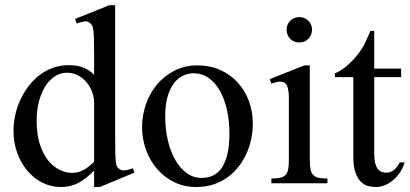

<svg xmlns="http://www.w3.org/2000/svg" viewBox="-20 -715 1599 749"><path d="M369.1 14.6H347.2V-49.8Q317.4 -18.6 286.6 -2Q255.9 14.6 216.8 14.6Q179.7 14.6 146.2 -2Q112.8 -18.6 87.6 -47.9Q62.5 -77.1 47.6 -117.4Q32.7 -157.7 32.7 -205.1Q32.7 -233.9 39.1 -264.2Q45.4 -294.4 58.1 -322.8Q70.8 -351.1 89.4 -376.2Q107.9 -401.4 131.8 -420.2Q155.8 -439 185.5 -450Q215.3 -460.9 250 -460.9Q279.3 -460.9 303.5 -451.9Q327.6 -442.9 347.2 -423.3V-506.3Q347.2 -543.5 346.4 -564.9Q345.7 -586.4 344 -598.4Q342.3 -610.4 339.4 -615.2Q336.4 -620.1 332 -624.5Q323.7 -632.8 311.3 -631.6Q298.8 -630.4 279.3 -623.5L272.5 -641.1L406.7 -694.8H429.2V-177.2Q429.2 -141.1 429.7 -119.4Q430.2 -97.7 431.6 -85Q433.1 -72.3 436 -66.4Q439 -60.5 444.3 -56.6Q453.1 -49.3 466.1 -50.3Q479 -51.3 498.5 -58.6L504.4 -41.5ZM347.2 -315.9Q347.2 -334.5 340.1 -354.5Q333 -374.5 319.8 -391.4Q306.6 -408.2 287.6 -419.4Q268.6 -430.7 244.1 -431.2Q219.2 -432.1 197.3 -419.2Q175.3 -406.2 158.9 -381.8Q142.6 -357.4 132.8 -322.3Q123 -287.1 123 -244.1Q123 -189.9 135.7 -151.4Q148.4 -112.8 168.5 -88.4Q188.5 -64 212.9 -52.5Q237.3 -41 260.7 -40.5Q284.2 -40.5 305.2 -51.5Q326.2 -62.5 347.2 -84.5Z M966.3 -231.9Q966.3 -203.1 960.2 -173.6Q954.1 -144 941.9 -116.7Q929.7 -89.4 911.1 -65.4Q892.6 -41.5 868.2 -23.7Q843.8 -5.9 813 4.4Q782.2 14.6 745.6 14.6Q698.7 14.6 659.9 -4.4Q621.1 -23.4 593 -55.7Q564.9 -87.9 549.6 -130.4Q534.2 -172.9 534.2 -219.2Q534.2 -264.6 549.1 -307.9Q564 -351.1 592 -384.8Q620.1 -418.5 660.2 -439.2Q700.2 -460 750.5 -460Q798.8 -460 838.4 -442.4Q877.9 -424.8 906.5 -394Q935.1 -363.3 950.7 -321.5Q966.3 -279.8 966.3 -231.9ZM875 -194.3Q875 -244.1 865.2 -287.1Q855.5 -330.1 837.4 -361.6Q819.3 -393.1 793.5 -411.1Q767.6 -429.2 735.4 -429.2Q716.3 -429.2 696.5 -420.9Q676.8 -412.6 660.6 -393.1Q644.5 -373.5 634.5 -341.1Q624.5 -308.6 624.5 -259.8Q624.5 -211.9 634.5 -168.5Q644.5 -125 663.1 -92.3Q681.6 -59.6 707.8 -40.3Q733.9 -21 766.1 -21Q790.5 -21 810.5 -30Q830.6 -39.1 844.7 -59.6Q858.9 -80.1 866.9 -113.3Q875 -146.5 875 -194.3Z M1197.3 -599.6Q1197.3 -578.6 1183.3 -564Q1169.4 -549.3 1147.9 -549.3Q1126.5 -549.3 1112.3 -563.5Q1098.1 -577.6 1098.1 -599.6Q1098.1 -610.4 1102.1 -619.4Q1106 -628.4 1112.8 -634.8Q1119.6 -641.1 1128.7 -644.8Q1137.7 -648.4 1147.9 -648.4Q1158.2 -648.4 1167.2 -644.5Q1176.3 -640.6 1182.9 -634Q1189.5 -627.4 1193.4 -618.7Q1197.3 -609.9 1197.3 -599.6ZM1038.6 0V-18.6Q1059.6 -18.6 1073 -21.5Q1086.4 -24.4 1094 -32.5Q1101.6 -40.5 1104.2 -54.9Q1106.9 -69.3 1106.9 -91.8V-331.1Q1106.9 -363.3 1099.9 -379.9Q1092.8 -396.5 1073.2 -396.5Q1066.4 -396.5 1058.1 -394.5Q1049.8 -392.6 1038.6 -388.7L1032.2 -406.2L1167.5 -460H1188.5V-91.8Q1188.5 -69.3 1191.4 -54.9Q1194.3 -40.5 1201.9 -32.5Q1209.5 -24.4 1222.9 -21.5Q1236.3 -18.6 1257.3 -18.6V0Z M1558.6 -81.5Q1550.8 -56.6 1537.6 -38.6Q1524.4 -20.5 1509.3 -8.8Q1494.1 2.9 1477.8 8.8Q1461.4 14.6 1446.8 14.6Q1430.7 14.6 1415 10.3Q1399.4 5.9 1386.7 -7.1Q1374 -20 1366.2 -43.2Q1358.4 -66.4 1358.4 -104V-414.1H1286.6V-429.2Q1306.6 -436.5 1328.9 -454.8Q1351.1 -473.1 1370.1 -495.6Q1377 -503.9 1382.3 -511.2Q1387.7 -518.6 1394 -529.1Q1400.4 -539.6 1407.7 -555.2Q1415 -570.8 1425.3 -594.7H1439.9V-447.3H1544.9V-414.1H1439.9V-115.7Q1439.9 -93.8 1443.4 -79.6Q1446.8 -65.4 1452.9 -57.1Q1459 -48.8 1467 -45.4Q1475.1 -42 1484.4 -41.5Q1502.4 -40.5 1516.4 -51.5Q1530.3 -62.5 1539.1 -81.5Z"/></svg>

Font: Doulos SIL Eur
Style: Regular
Weight: 400
Designer: Walt Agee, Victor Gaultney, Peter Martin, Debbi Hosken, Becca Hirsbrunner
Foundry: SIL International
Version: Version 5.000